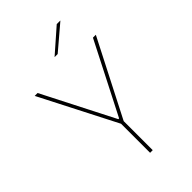

<svg xmlns="http://www.w3.org/2000/svg" viewBox="-243 -915 1007 1007"><g transform="rotate(-45 260.0 -412.0)"><path d="M251 -213.5 33 -639H54.5L201.5 -351L257 -242.5H262.5L318 -351L465 -639H486.5L268.5 -213.5ZM250 0V-235.5H269.5V0ZM381 -823.5H407V-822.5L273.5 -709H251V-709.5Z"/></g></svg>

Font: Anek Gujarati Medium Thin
Style: Regular
Weight: 250
Version: Version 1.003